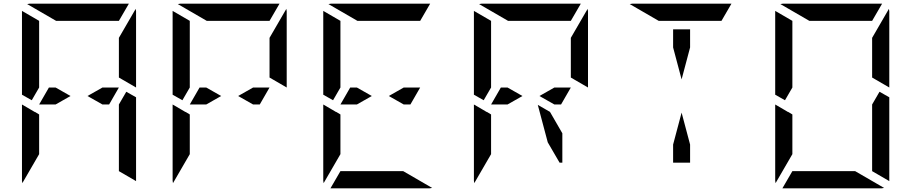

<svg xmlns="http://www.w3.org/2000/svg" viewBox="-20 -1020 4936 1040"><path d="M624 -782V-815L715 -972Q717 -964 717 -959V-546L624 -600V-607ZM535 -546H624L571 -454H535L454 -500ZM281 -454H238H192L245 -546H281L362 -500ZM717 -493V-41Q717 -41 717 -39L624 -93V-95V-103V-139V-218V-454L664 -523ZM99 -507V-959Q99 -959 99 -961L192 -907V-905V-895V-861V-782V-578V-546L152 -477ZM192 -218V-185L101 -28Q99 -36 99 -41V-454L147 -426L169 -413V-414L192 -400ZM284 -907 127 -998Q135 -1000 140 -1000H676Q676 -1000 678 -1000L624 -907H621H590H454H362Z M1440 -782V-815L1531 -972Q1533 -964 1533 -959V-546L1440 -600V-607ZM1351 -546H1440L1387 -454H1351L1270 -500ZM1097 -454H1054H1008L1061 -546H1097L1178 -500ZM915 -507V-959Q915 -959 915 -961L1008 -907V-905V-895V-861V-782V-578V-546L968 -477ZM1008 -218V-185L917 -28Q915 -36 915 -41V-454L963 -426L985 -413V-414L1008 -400ZM1100 -907 943 -998Q951 -1000 956 -1000H1492Q1492 -1000 1494 -1000L1440 -907H1437H1406H1270H1178Z M2167 -546H2256L2203 -454H2167L2086 -500ZM1913 -454H1870H1824L1877 -546H1913L1994 -500ZM1731 -507V-959Q1731 -959 1731 -961L1824 -907V-905V-895V-861V-782V-578V-546L1784 -477ZM1824 -218V-185L1733 -28Q1731 -36 1731 -41V-454L1779 -426L1801 -413V-414L1824 -400ZM2164 -93 2321 -2Q2313 0 2308 0H1772Q1772 0 1770 0L1824 -93H1827H1858H1994H2086ZM1916 -907 1759 -998Q1767 -1000 1772 -1000H2308Q2308 -1000 2310 -1000L2256 -907H2253H2222H2086H1994Z M3072 -782V-815L3163 -972Q3165 -964 3165 -959V-546L3072 -600V-607ZM2983 -546H3072L3019 -454H2983L2902 -500ZM2729 -454H2686H2640L2693 -546H2729L2810 -500ZM2547 -507V-959Q2547 -959 2547 -961L2640 -907V-905V-895V-861V-782V-578V-546L2600 -477ZM2640 -218V-185L2549 -28Q2547 -36 2547 -41V-454L2595 -426L2617 -413V-414L2640 -400ZM3026 -298V-139H3011L2947 -249L2893 -452L2959 -414ZM2732 -907 2575 -998Q2583 -1000 2588 -1000H3124Q3124 -1000 3126 -1000L3072 -907H3069H3038H2902H2810Z M3626 -763V-861H3718V-763L3672 -590ZM3548 -907 3391 -998Q3399 -1000 3404 -1000H3940Q3940 -1000 3942 -1000L3888 -907H3885H3854H3718H3626ZM3718 -237V-139H3626V-237L3672 -410Z M4704 -782V-815L4795 -972Q4797 -964 4797 -959V-546L4704 -600V-607ZM4797 -493V-41Q4797 -41 4797 -39L4704 -93V-95V-103V-139V-218V-454L4744 -523ZM4179 -507V-959Q4179 -959 4179 -961L4272 -907V-905V-895V-861V-782V-578V-546L4232 -477ZM4272 -218V-185L4181 -28Q4179 -36 4179 -41V-454L4227 -426L4249 -413V-414L4272 -400ZM4612 -93 4769 -2Q4761 0 4756 0H4220Q4220 0 4218 0L4272 -93H4275H4306H4442H4534ZM4364 -907 4207 -998Q4215 -1000 4220 -1000H4756Q4756 -1000 4758 -1000L4704 -907H4701H4670H4534H4442Z"/></svg>

Font: DSEG14 Modern Mini
Style: Regular
Weight: 400
Designer: Keshikan(Twitter:@keshinomi_88pro)
Version: Version 0.46